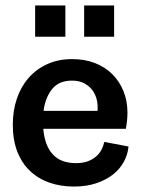

<svg xmlns="http://www.w3.org/2000/svg" viewBox="-20 -675 518 705"><path d="M109 -655H220V-540H109ZM289 -655H399V-540H289ZM452 -137Q449 -107 434.5 -80.5Q420 -54 394.5 -34Q369 -14 333 -2Q297 10 251 10Q202 10 161 -4.5Q120 -19 90 -47.5Q60 -76 43.5 -118.5Q27 -161 27 -217Q27 -269 42 -313Q57 -357 85 -389Q113 -421 153.5 -439.5Q194 -458 245 -458Q291 -458 328.5 -443.5Q366 -429 392.5 -402.5Q419 -376 433.5 -340Q448 -304 448 -262Q448 -233 442 -202H139Q144 -141 173.5 -108.5Q203 -76 259 -76Q285 -76 303 -83Q321 -90 333.5 -101Q346 -112 353 -126Q360 -140 363 -154ZM338 -268Q340 -288 335.5 -308Q331 -328 319.5 -343.5Q308 -359 289.5 -369Q271 -379 244 -379Q196 -379 171 -347.5Q146 -316 140 -268Z"/></svg>

Font: Zilla Slab SemiBold
Style: Regular
Weight: 600
Designer: Typotheque.com
Foundry: Typotheque type foundry
Version: Version 1.1; 2017